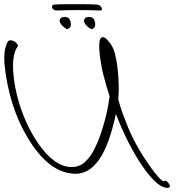

<svg xmlns="http://www.w3.org/2000/svg" viewBox="-124 -796 904 915"><path d="M672.7 99Q626.7 99 555.6 -3Q485.5 -105 428.2 -253Q397.1 -106 349.4 -37Q301.8 32 236.8 32Q124.8 32 31.4 -103Q-68.1 -247 -97.4 -447Q-110.2 -531 -97.1 -572Q-94.2 -583 -89.1 -593.5Q-83.9 -604 -74.9 -604Q-53.9 -604 -41.1 -585Q-35.9 -578 -40.6 -573Q-54.3 -555 -59.7 -519Q-65 -483 -58.6 -428Q-53.9 -383 -39.2 -327.5Q-24.6 -272 0.3 -216Q25.1 -160 58.3 -112Q136 0 217 0Q255 0 280.9 -24Q306.8 -48 324.9 -83.5Q343 -119 354.3 -153Q366.2 -188 373.7 -215Q381.2 -242 387.1 -270.5Q392.9 -299 398.4 -337L383.7 -384Q374.4 -417 368.1 -441.5Q361.8 -466 359.4 -482Q335.2 -619 366.2 -619Q374.2 -619 384 -609.5Q393.9 -600 402.9 -587Q416.7 -568 424.1 -539Q431.5 -510 435.5 -477.5Q439.5 -445 440.7 -416.5Q441.8 -388 442.1 -370L439.8 -321Q441.5 -313 450.2 -285.5Q458.9 -258 477.6 -211Q515.7 -111 583.5 -14Q640.4 68 657.4 68Q660.4 68 660.2 66.5Q660 65 663 65Q671 65 680 78Q694.7 99 672.7 99ZM316.3 -658Q310.7 -655 297.2 -666Q283.6 -677 278.5 -688Q273.9 -698 278.6 -705Q283.4 -712 284.9 -713Q289.5 -714 293.8 -714.5Q298 -715 302 -715Q319 -715 325.5 -701Q326.9 -698 328.6 -690Q330.7 -681 329.2 -672.5Q327.6 -664 316.3 -658ZM200.3 -658Q194.7 -655 181.2 -666Q167.6 -677 162.5 -688Q157.9 -698 162.6 -705Q167.4 -712 168.9 -713Q173.5 -714 177.8 -714.5Q182 -715 186 -715Q203 -715 209.5 -701Q210.9 -698 212.6 -690Q214.7 -681 213.2 -672.5Q211.6 -664 200.3 -658ZM146.3 -746Q140.3 -746 134 -749Q127.6 -752 124.8 -758Q122.5 -763 124.7 -768Q126.9 -773 133.4 -774Q140 -775 156.7 -775.5Q173.5 -776 194 -776Q214.5 -776 230.5 -776Q247.5 -776 268.5 -776Q289.5 -776 309.2 -775.5Q329 -775 339.4 -774Q354.3 -772 360.3 -759Q366.3 -746 352.3 -746Q332.9 -747 302.2 -747.5Q271.4 -748 250.4 -748Q228.4 -748 197.7 -747.5Q166.9 -747 146.3 -746Z"/></svg>

Font: Oooh Baby
Style: Normal
Weight: 400
Designer: Robert E. Leuschke
Foundry: Robert E. Leuschke
Version: Version 1.011; ttfautohint (v1.8.3)